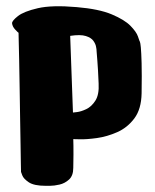

<svg xmlns="http://www.w3.org/2000/svg" viewBox="-20 -601 501 621"><path d="M128 0Q90 0 73 -11.5Q56 -23 52 -34Q48 -45 48 -45Q48 -45 47.5 -69.5Q47 -94 46.5 -134Q46 -174 45 -222Q44 -270 43.5 -318Q43 -366 42 -406Q41 -446 40.5 -470.5Q40 -495 40 -495Q39 -495 29.5 -505Q20 -515 19 -526Q19 -534 38 -549Q57 -564 102.5 -574.5Q148 -585 228 -578Q300 -572 341.5 -554.5Q383 -537 402 -517.5Q421 -498 426 -483.5Q431 -469 431 -469Q431 -469 432.5 -466Q434 -463 435.5 -447.5Q437 -432 438 -397Q439 -362 438 -299Q437 -248 414.5 -218Q392 -188 359 -173.5Q326 -159 293.5 -154.5Q261 -150 239 -150.5Q217 -151 217 -151Q217 -151 217.5 -129.5Q218 -108 217 -58Q217 -33 203.5 -20.5Q190 -8 172.5 -4Q155 0 141.5 0Q128 0 128 0ZM207 -485 216 -237Q216 -237 229 -238.5Q242 -240 259 -248Q276 -256 288.5 -275.5Q301 -295 299 -331Q297 -379 295 -403Q293 -427 292.5 -434.5Q292 -442 292 -442Q292 -442 290.5 -450.5Q289 -459 282 -469Q275 -479 257.5 -484.5Q240 -490 207 -485Z"/></svg>

Font: Nerko One
Style: Regular
Weight: 400
Designer: Nermin Kahrimanovic
Foundry: Nermin Kahrimanovic
Version: Version 1.101